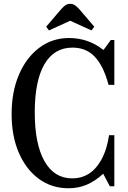

<svg xmlns="http://www.w3.org/2000/svg" viewBox="-20 -970 666 1000"><path d="M337 10.5Q249 10.5 182.2 -38.5Q115.5 -87.5 78 -174.5Q40.5 -261.5 40.5 -376Q40.5 -492 78.8 -581.2Q117 -670.5 184.5 -721.2Q252 -772 339.5 -772Q439.5 -772 517 -711H520L557 -761.5H575.5V-528H545.5Q531.5 -579.5 512.5 -618Q484 -673 446.2 -697.5Q408.5 -722 357 -722Q262 -722 211.5 -635.5Q161 -549 161 -384.5Q161 -219.5 211.8 -130.2Q262.5 -41 356 -41Q454 -41 507.5 -137.5Q537 -190.5 548 -266H575.5V0H552L517.5 -65Q474 -25.5 430.5 -7.5Q387 10.5 337 10.5ZM235 -811.5 220.5 -831 297.5 -921Q310 -935 320.2 -942.5Q330.5 -950 345.5 -950Q359.5 -950 370 -943Q380.5 -936 394 -921L471 -831L456.5 -811.5L345.5 -862Z"/></svg>

Font: Libre Caslon Condensed Medium
Style: Regular
Weight: 500
Designer: Pablo Impallari, Rodrigo Fuenzalida, Katja Schimmel, Ertekin Erdin
Foundry: Pablo Impallari, Rodrigo Fuenzalida
Version: Version 2.000; ttfautohint (v1.8.4.7-5d5b);gftools[0.9.33]